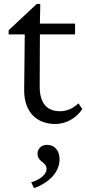

<svg xmlns="http://www.w3.org/2000/svg" viewBox="-20 -622 439 977"><path d="M399 -67 379 -96C354 -72 322 -56 285 -56C219 -56 182 -97 182 -181L183 -447H362V-502H183L185 -602H167L24 -468V-447H106L103 -162C103 -48 170 9 262 9C314 9 367 -19 399 -67ZM139 306 153 335C230 309 283 253 283 189C283 145 259 115 219 115C192 115 171 134 171 159C171 205 217 200 217 238C217 264 187 291 139 306Z"/></svg>

Font: TPK Tissa Web Quiz
Style: Regular
Weight: 400
Designer: Jacques Le Bailly, Suppakit Chalermlarp | Katatrad Co.,Ltd.
Foundry: Jacques Le Bailly, Cadson Demak Co.,Ltd.
Version: Version 5.000;Glyphs 3.1.2 (3151)